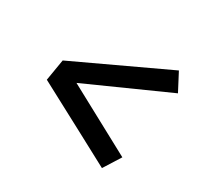

<svg xmlns="http://www.w3.org/2000/svg" viewBox="-115 -739 829 796"><g transform="rotate(30 300.0 -341.0)"><path d="M456 -86 295 -172 75 -289 92 -391 530 -596 574 -512 188 -339 507 -167Z"/></g></svg>

Font: Iosevka Curly SmBdEx
Style: Italic
Weight: 600
Width: 7
Italic angle: -9°
Monospace: yes
Designer: Belleve Invis
Foundry: Belleve Invis
Version: Version 11.1.0; ttfautohint (v1.8.3)